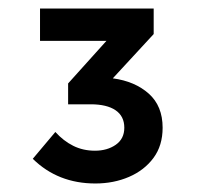

<svg xmlns="http://www.w3.org/2000/svg" viewBox="-20 -710 480 451"><path d="M57 -337 110 -400Q129 -379 152 -367.5Q175 -356 203 -356Q232 -356 252 -370Q272 -384 272 -410Q272 -437 251.5 -451Q231 -465 193 -465H140V-514L230 -614H74V-690H341V-630L245 -526Q297 -519 329.5 -490Q362 -461 362 -410Q362 -368 340.5 -339Q319 -310 283 -294.5Q247 -279 204 -279Q116 -279 57 -337Z"/></svg>

Font: Radio Canada Medium
Style: Regular
Weight: 500
Designer: Charles Daoud, Etienne Aubert Bonn, Alexandre Saumier Demers, Jacques Le Bailly
Foundry: Radio-Canada
Version: Version 2.104; ttfautohint (v1.8.4.7-5d5b);gftools[0.9.28.de